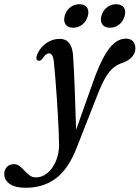

<svg xmlns="http://www.w3.org/2000/svg" viewBox="-134 -640 660 907"><path d="M316 -281.5Q350.5 -372 385 -414.8Q419.5 -457.5 461.5 -457.5Q482.5 -457.5 494 -445Q505.5 -432.5 505.5 -412.5Q505.5 -367.5 449 -344.5Q424.5 -337 405 -322.5Q385.5 -308 367.2 -278.5Q349 -249 328.5 -197L231.5 49.5Q192 155.5 132 201.2Q72 247 -12.5 247Q-62.5 247 -88.2 228.8Q-114 210.5 -114 181.5Q-114 162 -101.5 148.8Q-89 135.5 -68.5 135.5Q-52.5 135.5 -40.8 145Q-29 154.5 -17.8 166.8Q-6.5 179 6 188.5Q18.5 198 36 198Q65 198 89.8 177.5Q114.5 157 129.5 122.5Q144.5 88 145 45.5Q145 24 143.5 -12.8Q142 -49.5 139.5 -94.2Q137 -139 133.8 -185.5Q130.5 -232 127.2 -273.2Q124 -314.5 121 -343Q117.5 -388 97.5 -388Q82.5 -388 66 -362.5Q56.5 -350 46 -353.5Q33 -358 41 -381Q54 -414 83.2 -435.2Q112.5 -456.5 148.5 -456.5Q204.5 -456.5 211 -380Q212.5 -356 214.8 -315.8Q217 -275.5 218.8 -226.2Q220.5 -177 222.2 -125.2Q224 -73.5 225.5 -27ZM211.5 -509Q187 -509 176 -524.5Q165 -540 171.5 -564.5Q178 -589.5 197 -604.8Q216 -620 241 -620Q266 -620 276.8 -604.8Q287.5 -589.5 281 -564.5Q274.5 -540.5 255.8 -524.8Q237 -509 211.5 -509ZM385.5 -509Q360.5 -509 349.5 -524.5Q338.5 -540 345 -564.5Q351.5 -589.5 370.8 -604.8Q390 -620 414.5 -620Q440 -620 450.8 -604.8Q461.5 -589.5 455 -564.5Q448.5 -540.5 429.8 -524.8Q411 -509 385.5 -509Z"/></svg>

Font: Fraunces 72pt S050
Style: Italic
Weight: 400
Italic angle: -16°
Version: Version 1.000; ttfautohint (v1.8.3)